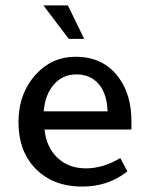

<svg xmlns="http://www.w3.org/2000/svg" viewBox="-20 -675 552 707"><path d="M464 -198H144Q151 -132 192 -93.5Q233 -55 297 -55Q359 -55 423 -93L449 -44Q379 12 283 12Q173 12 108 -57Q48 -121 48 -225Q48 -331 113 -402Q172 -466 258 -466Q363 -466 419 -387Q464 -324 464 -228ZM141 -265H376Q374 -330 343.5 -365.5Q313 -401 261 -401Q211 -401 178.5 -364Q146 -327 141 -265ZM233 -532 140 -655H230L290 -532Z"/></svg>

Font: TajawalTap Med
Style: Regular
Weight: 500
Designer: Boutros Fonts
Foundry: Created by Boutros International 2017
Version: Version 2.700